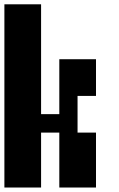

<svg xmlns="http://www.w3.org/2000/svg" viewBox="-20 -796 540 874"><path d="M0 57.6V-776.4H167V-276.4H250V-526.4H417V-359.4H333V-192.4H417V57.6H250V-192.4H167V57.6Z"/></svg>

Font: KH Dot Dougenzaka 12
Style: Regular
Weight: 400
Designer: Original version for X68000 by Keitarou Hiraki (http://hp.vector.co.jp/authors/VA000874/) / TrueType conversion by Homem
Version: Version 1.00.20150527